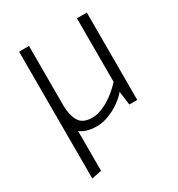

<svg xmlns="http://www.w3.org/2000/svg" viewBox="-169 -594 854 923"><g transform="rotate(-30 258.5 -133.0)"><path d="M129 208V-369L74 -359V219ZM395 -485V-132Q369 -104 339 -81.5Q309 -59 278.5 -46.5Q248 -34 221 -34Q167 -34 148 -69Q129 -104 129 -154V-485H74V-148Q74 -102 88.5 -65.5Q103 -29 135.5 -8Q168 13 220 13Q250 13 283 1Q316 -11 346 -31.5Q376 -52 396 -76L406 0H450V-485Z"/></g></svg>

Font: Catamaran ExtraLight
Style: Regular
Weight: 250
Designer: Pria Ravichandran
Version: Version 2.000